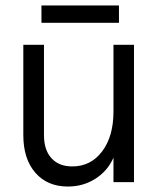

<svg xmlns="http://www.w3.org/2000/svg" viewBox="-20 -663 583 699"><path d="M227.1 16.1Q152.3 16.1 108.6 -34.2Q64.9 -84.5 64.9 -170.9V-500H140.1V-170.9Q140.1 -117.2 167.2 -87.2Q194.3 -57.1 243.2 -57.1Q310.5 -57.1 351.8 -111.8Q393.1 -166.5 393.1 -256.8V-500H467.8V0H393.1V-88.9Q372.1 -41 327.6 -12.5Q283.2 16.1 227.1 16.1ZM130.9 -580.1V-643.1H413.1V-580.1Z"/></svg>

Font: Uncut Sans
Style: Regular
Weight: 400
Designer: Kasper Nordkvist
Foundry: UNCUT.wtf
Version: Version 1.304;Glyphs 3.2 (3246)